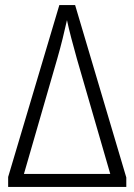

<svg xmlns="http://www.w3.org/2000/svg" viewBox="-20 -734 527 754"><path d="M275 -714H213L12 -39V0H476V-37ZM413 -51H74L205 -504Q216 -542 226 -582.5Q236 -623 243 -655Q249 -626 260 -584Q271 -542 282 -503Z"/></svg>

Font: Noto Sans UI SemiCondensed Light
Style: Regular
Weight: 300
Width: 4
Designer: Monotype Design Team
Foundry: Monotype Imaging Inc.
Version: Version 1.901